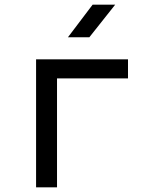

<svg xmlns="http://www.w3.org/2000/svg" viewBox="-20 -805 640 825"><path d="M135 0V-550H530V-468H225V0ZM272 -645 378 -785H475L364 -645Z"/></svg>

Font: JetBrainsMonoNL NFM
Style: Regular
Weight: 400
Monospace: yes
Designer: Philipp Nurullin, Konstantin Bulenkov
Foundry: JetBrains
Version: Version 2.304; ttfautohint (v1.8.4.7-5d5b);Nerd Fonts 3.3.0